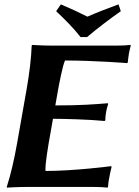

<svg xmlns="http://www.w3.org/2000/svg" viewBox="-20 -853 634 876"><path d="M236.2 -802C274.4 -766 315.7 -725 347.4 -684H377.4C423.3 -723 479.9 -766 531.2 -802L520.7 -833C471.5 -815 424.4 -797 378.8 -777C339.4 -797 300.5 -815 257.7 -833ZM202.1 -200 221.7 -311C269.7 -311 389.1 -308 456.9 -301L460.4 -304C460 -313 462.5 -333 464.1 -342C465.7 -351 470.1 -370 473.7 -379L471.2 -382C411.3 -377 350.4 -372 232.4 -372L245.3 -445C248.3 -462 265.3 -553 276.6 -577C410.6 -577 560.4 -565 560.4 -565L563.2 -569C563.6 -577 566.8 -601 568.4 -610C569.8 -618 572.9 -631 576.6 -645L575.1 -648C558.7 -646 535.6 -645 514.6 -645H210.6C176.6 -645 127.1 -648 127.1 -648L124.6 -645C122.5 -588 114.5 -520 101.3 -445L58.1 -200C44.9 -125 28.3 -54 10.8 0L11.3 3C11.3 3 61.8 0 96.8 0H410.8C431.8 0 454.6 1 470.3 3L472.8 0C473.7 -13.2 475.4 -26 477.2 -36C478.9 -46 486.5 -83 488.9 -91L487.6 -95C487.6 -95 321.7 -73 187.7 -73C187.5 -75.1 187.3 -77.7 187.3 -80.7C187.3 -111.6 199.4 -184.5 202.1 -200Z"/></svg>

Font: Linux Biolinum O 
Style: Bold Italic
Weight: 700
Designer: Philipp H. Poll
Foundry: Philipp H. Poll
Version: Version 1.3.2